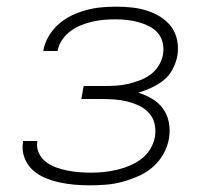

<svg xmlns="http://www.w3.org/2000/svg" viewBox="-20 -548 640 576"><path d="M250 8Q226 8 203 6Q180 4 157.5 -1Q135 -6 114 -15Q93 -24 77 -39Q61 -54 53 -76Q45 -98 49 -121V-125H92V-123Q89 -105 96.5 -89Q104 -73 117.5 -62.5Q131 -52 147.5 -46Q164 -40 181.5 -36.5Q199 -33 217.5 -31.5Q236 -30 254 -30Q273 -30 292 -32Q311 -34 330.5 -38.5Q350 -43 369 -51Q388 -59 404.5 -71.5Q421 -84 431.5 -102Q442 -120 445 -139Q448 -159 443.5 -177.5Q439 -196 426.5 -209.5Q414 -223 397 -231Q380 -239 362 -243.5Q344 -248 324.5 -249.5Q305 -251 285 -251H224L231 -290H292Q310 -290 327.5 -291Q345 -292 362.5 -296Q380 -300 398 -306.5Q416 -313 431 -324Q446 -335 456 -351Q466 -367 469 -385Q472 -403 468 -420Q464 -437 453 -449.5Q442 -462 427 -469.5Q412 -477 395.5 -481.5Q379 -486 361.5 -488Q344 -490 326 -490Q309 -490 291.5 -488.5Q274 -487 257 -483Q240 -479 223.5 -472.5Q207 -466 192 -455Q177 -444 166.5 -428.5Q156 -413 153 -396V-395H110V-397Q114 -419 126.5 -440Q139 -461 157 -476.5Q175 -492 196 -502Q217 -512 239.5 -518Q262 -524 284.5 -526Q307 -528 329 -528Q353 -528 376 -525.5Q399 -523 421 -516Q443 -509 462 -497Q481 -485 494 -467.5Q507 -450 511.5 -427Q516 -404 512 -380Q508 -360 498 -340.5Q488 -321 471 -307.5Q454 -294 434.5 -285Q415 -276 395 -270Q417 -263 436.5 -251.5Q456 -240 469 -222Q482 -204 486.5 -181Q491 -158 487 -133Q483 -109 470.5 -86.5Q458 -64 438.5 -47Q419 -30 395 -19.5Q371 -9 347 -2.5Q323 4 298.5 6Q274 8 250 8Z"/></svg>

Font: Iosevka Aile XLt Obl
Style: Regular
Weight: 200
Italic angle: -9°
Designer: Belleve Invis
Foundry: Belleve Invis
Version: Version 31.1.0; ttfautohint (v1.8.4)